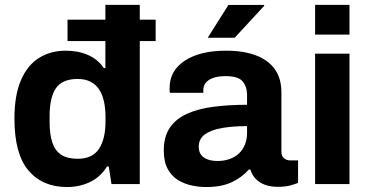

<svg xmlns="http://www.w3.org/2000/svg" viewBox="-20 -743 1495 775"><path d="M250.4 12Q151.7 12 95 -54.7Q38.3 -121.3 38.3 -264.2Q38.3 -358.6 64.5 -419.2Q90.6 -479.8 137.4 -509.1Q184.3 -538.4 244.9 -538.4Q296.3 -538.4 335.9 -520.8Q375.4 -503.2 399.2 -468H405.4V-723.4H544.2V0H429.9L419 -71.1H412Q386.4 -29.2 344 -8.6Q301.6 12 250.4 12ZM293.6 -102.1Q353.1 -102.1 379.5 -142.2Q405.9 -182.2 405.9 -253.3V-270.6Q405.9 -306.1 399.3 -334.8Q392.7 -363.6 379.1 -383.4Q365.5 -403.2 344.2 -413.7Q322.9 -424.3 293.6 -424.3Q231.2 -424.3 205.7 -386.9Q180.2 -349.5 180.2 -273.6V-251.1Q180.2 -201.3 191.1 -168.1Q201.9 -135 226.8 -118.5Q251.7 -102.1 293.6 -102.1ZM252.6 -577.2V-663.6H608.3V-577.2Z M811.5 12Q785.3 12 755.7 6.1Q726 0.1 699.8 -15.4Q673.6 -31 657.4 -60.2Q641.1 -89.5 641.1 -136Q641.1 -191.1 665.2 -226.9Q689.3 -262.7 733.6 -283.1Q777.9 -303.5 839.9 -311.8Q901.9 -320.1 977.2 -320.1V-359.4Q977.2 -393 959.4 -414.3Q941.6 -435.7 891.6 -435.7Q858.9 -435.7 838.6 -427.8Q818.2 -419.9 809.5 -407.5Q800.7 -395.2 800.7 -380.3V-368.5H665.7Q664.7 -373.3 664.7 -377.8Q664.7 -382.4 664.7 -388.7Q664.7 -457.8 726.1 -498.1Q787.5 -538.4 891.4 -538.4Q963.7 -538.4 1013.5 -519.3Q1063.4 -500.2 1089.7 -463.1Q1115.9 -426 1115.9 -370.3V-131.5Q1115.9 -113.1 1126.3 -104.4Q1136.6 -95.6 1150.3 -95.6H1183.1V-4.9Q1172.7 -0.2 1151.9 5.5Q1131 11.2 1101 11.2Q1072 11.2 1049.4 2.8Q1026.9 -5.6 1011.9 -21.3Q996.9 -37.1 990.7 -58.7H984.5Q957.2 -27.6 915.9 -7.8Q874.6 12 811.5 12ZM858 -93.2Q885.7 -93.2 907.8 -101.5Q930 -109.7 945.2 -124.3Q960.4 -138.9 968.8 -159.8Q977.2 -180.7 977.2 -205.3V-233.9Q921.3 -233.9 877 -226.5Q832.7 -219 807.4 -200.9Q782.2 -182.8 782.2 -151Q782.2 -122.4 802.2 -107.8Q822.1 -93.2 858 -93.2ZM818.6 -590.8 902 -723H1045.5L1046.7 -719.8L927.4 -590.8Z M1251.9 -603.3V-723.4H1390.7V-603.3ZM1251.9 0V-526.4H1390.7V0Z"/></svg>

Font: Archivo Variable SemiBold
Style: Regular
Weight: 600
Designer: Hector Gatti
Foundry: Omnibus-Type
Version: Version 2.001